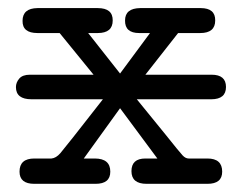

<svg xmlns="http://www.w3.org/2000/svg" viewBox="-20 -450 594 470"><path d="M19 -236.8Q19 -248 27.1 -257.6Q35.2 -267.1 53.2 -267.1H209L126 -369.1H71.8Q34.7 -369.1 35.2 -398.9Q35.2 -429.7 71.8 -430.2H219.2Q256.3 -430.2 255.9 -399.9Q255.9 -369.1 219.2 -369.1H195.8L273.9 -270L347.2 -369.1H320.8Q285.6 -369.1 286.1 -399.9Q286.1 -429.7 323.2 -430.2H471.2Q507.3 -430.2 506.8 -399.9Q506.8 -369.1 470.2 -369.1Q470.2 -369.1 416 -369.1L335.9 -267.1H498Q533.2 -267.1 533.2 -237.1Q533.2 -207 497.1 -207H314.9Q345.7 -168.9 384.8 -121.1Q419.9 -77.1 427 -69.6Q434.1 -62 441.9 -62Q442.9 -62 443.8 -62H487.8Q523.9 -62 523.9 -29.8Q523.9 0 487.8 0H338.9Q301.8 0 301.8 -31Q301.8 -62 335.9 -62H365.2L273.9 -185.1L185.1 -62H211.9Q250 -62 250 -29.8Q250 0 213.9 0H64Q27.8 0 27.8 -29.8Q27.8 -62 64 -62H106Q117.2 -63 127.7 -75Q138.2 -86.9 231.9 -207H57.1Q19 -207 19 -236.8Z"/></svg>

Font: CMU Typewriter Text Variable Width
Style: Medium
Weight: 500
Version: Version 0.7.0